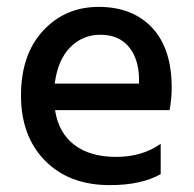

<svg xmlns="http://www.w3.org/2000/svg" viewBox="-20 -533 565 558"><path d="M139 -290H384V-308Q382 -365 353 -398.5Q324 -432 272 -432Q220 -432 184 -395.5Q148 -359 139 -290ZM299 5Q181 5 111 -66Q41 -137 41 -255.5Q41 -374 105 -443.5Q169 -513 267 -513Q365 -513 422 -452.5Q479 -392 479 -278Q479 -247 473 -213H140Q150 -147 196 -112Q242 -77 317.5 -77Q393 -77 447 -115V-27Q391 5 299 5Z"/></svg>

Font: Hind Mysuru Medium
Style: Regular
Weight: 500
Designer: Manushi Parikh, Hitesh Malaviya
Foundry: Indian Type Foundry
Version: Version 0.703;PS 1.0;hotconv 1.0.86;makeotf.lib2.5.63406